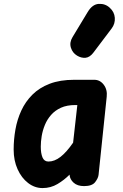

<svg xmlns="http://www.w3.org/2000/svg" viewBox="-20 -947 624 977"><path d="M196.5 10Q156.5 10 123 -15.8Q89.5 -41.5 69.5 -85.8Q49.5 -130 49.5 -186Q49.5 -237 58.5 -288Q67.5 -339 88.5 -384.5Q109.5 -430 144.8 -465.2Q180 -500.5 232.8 -520.8Q285.5 -541 358 -541H459.5Q489 -541 508 -515.8Q527 -490.5 523 -455L481.5 -57Q479.5 -40 464 -20Q448.5 0 407.5 0Q374 0 354.8 -17.2Q335.5 -34.5 334 -57.5V-58.5Q307 -31 272.5 -10.5Q238 10 196.5 10ZM226.5 -125Q257.5 -125 288 -148.8Q318.5 -172.5 352 -221L373.5 -412.5H363Q320.5 -412.5 290.2 -398.8Q260 -385 240 -362.2Q220 -339.5 208.5 -311.5Q197 -283.5 192.2 -254.8Q187.5 -226 187.5 -200.5Q187.5 -167 196.2 -146Q205 -125 226.5 -125ZM372 -664Q349 -678 340.8 -704.2Q332.5 -730.5 349 -758L426 -885.5Q450 -925.5 482.8 -927.2Q515.5 -929 538.5 -907.5Q562 -886.5 564.2 -856.5Q566.5 -826.5 548 -802L455.5 -679.5Q437 -655 415.2 -653Q393.5 -651 372 -664Z"/></svg>

Font: Edu NSW ACT Cursive
Style: Regular
Weight: 400
Designer: Tina and Corey Anderson, Eben Sorkin, Mirko Velimirovic
Foundry: Sorkin Type Co.
Version: Version 2.000